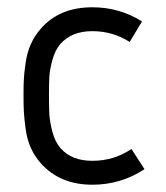

<svg xmlns="http://www.w3.org/2000/svg" viewBox="-20 -504 459 530"><path d="M342.8 -92.8 378.9 -37.1Q314 5.9 234.9 5.9Q145.5 5.9 92.8 -53.2Q75.7 -72.3 65.2 -95.7Q54.7 -119.1 50.8 -147.9Q46.9 -176.8 45.9 -194.6Q44.9 -212.4 44.9 -243.2Q44.9 -270.5 45.9 -287.1Q46.9 -303.7 50.8 -331.1Q54.7 -358.4 64.9 -381.6Q75.2 -404.8 91.8 -423.8Q143.1 -483.9 234.9 -483.9Q310.1 -483.9 372.1 -444.8L337.9 -388.2Q291.5 -418 234.9 -418Q177.2 -418 146 -381.8Q131.8 -365.2 124.5 -337.9Q117.2 -310.5 116.2 -292.2Q115.2 -273.9 115.2 -243.2Q115.2 -207.5 116.2 -188.5Q117.2 -169.4 124.5 -140.9Q131.8 -112.3 147 -95.2Q177.2 -60.1 234.9 -60.1Q294.9 -60.1 342.8 -92.8Z"/></svg>

Font: Gidolinya
Style: Regular
Weight: 400
Version: Version 1.0.3